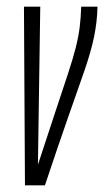

<svg xmlns="http://www.w3.org/2000/svg" viewBox="-20 -554 313 577"><path d="M115 3H55L52 -534H101L94 -59Q125 -154 147 -220Q169 -286 184 -331.5Q199 -377 207.5 -410.5Q216 -444 219.5 -472.5Q223 -501 224 -534H273Q272 -488 262.5 -442.5Q253 -397 233 -339.5Q213 -282 184 -199.5Q155 -117 115 3Z"/></svg>

Font: Georama ExtraCondensed Light
Style: Italic
Weight: 300
Width: 2
Italic angle: -9°
Designer: Jean-Baptiste Levee
Foundry: Production Type
Version: Version 1.000